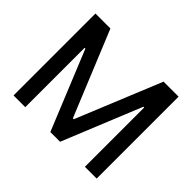

<svg xmlns="http://www.w3.org/2000/svg" viewBox="-154 -966 1205 1205"><g transform="rotate(45 448.5 -363.5)"><path d="M80.1 -727.1H212.9L444.8 -162.1H453.1L684.6 -727.1H817.9V0H713.4V-526.4H706.5L492.2 -1H405.8L190.9 -526.9H184.1V0H80.1Z"/></g></svg>

Font: Interop Med
Style: Regular
Weight: 500
Designer: Rasmus Andersson, Google, Jang Haemin
Foundry: jhaemin
Version: Version 1.007